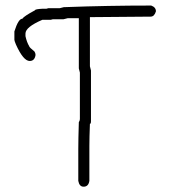

<svg xmlns="http://www.w3.org/2000/svg" viewBox="-20 -706 626 710"><path d="M151.9 -673.8Q154.8 -674.8 159.2 -675.8H201.2Q203.1 -675.8 216.8 -679.7H222.7Q378.9 -685.5 539.1 -685.5Q556.6 -679.2 556.6 -664.1Q550.8 -644.5 537.1 -644.5Q353 -642.6 312.5 -642.6V-460.9Q312.5 -459 316.4 -445.3V-257.8Q316.4 -248 312.5 -248Q310.5 -196.3 310.5 -166V-37.1Q307.1 -15.6 289.1 -15.6Q273.4 -15.6 269.5 -37.1V-154.3Q269.5 -189.9 271.5 -253.9Q275.4 -260.3 275.4 -265.6V-437.5Q275.4 -439.5 271.5 -453.1V-638.7H230.5Q228.5 -638.7 214.8 -634.8H175.3Q172.4 -633.8 168 -632.8H136.7Q74.2 -606 74.2 -582V-572.3Q79.1 -549.8 87.9 -535.2Q87.9 -531.2 107.4 -515.6Q111.3 -509.3 111.3 -503.9V-502Q107.9 -480.5 89.8 -480.5Q66.4 -480.5 39.1 -541Q33.2 -555.2 33.2 -558.6V-589.8Q47.9 -636.7 62.5 -636.7Q68.4 -646 109.4 -668Q109.4 -672.4 138.7 -673.8Z"/></svg>

Font: CEF Fonts CJK
Style: Regular
Weight: 400
Designer: PartyBoss (派对大魔王)
Version: Release 2.25